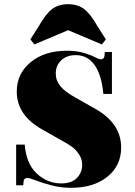

<svg xmlns="http://www.w3.org/2000/svg" viewBox="-20 -884 644 916"><path d="M144 -672 125 -696 165 -759Q199 -819 229.5 -841.5Q260 -864 305 -864Q350 -864 380.5 -841.5Q411 -819 445 -759L485 -696L466 -672L305 -740ZM319 12Q270 12 224.5 0Q179 -12 150 -23.5Q121 -35 111 -35Q93 -35 92 -14L91 0H57V-194H98Q105 -103 155.5 -56Q206 -9 272 -9Q322 -9 347 -35Q372 -61 372 -98Q372 -125 357 -147.5Q342 -170 325 -182.5Q308 -195 279 -211L182 -266Q60 -334 60 -447Q60 -533 126.5 -587.5Q193 -642 300 -642Q344 -642 378.5 -632Q413 -622 432.5 -611.5Q452 -601 461 -601Q478 -601 479 -622L480 -636H514V-436H473Q465 -526 431.5 -573.5Q398 -621 341 -621Q299 -621 272.5 -596.5Q246 -572 246 -533Q246 -500 268 -473Q290 -446 339 -419L436 -364Q558 -295 558 -180Q558 -94 492.5 -41Q427 12 319 12Z"/></svg>

Font: Arapey Black-Display
Style: Regular
Weight: 900
Designer: Eduardo Rodriguez Tunni
Foundry: Eduardo Rodriguez Tunni
Version: Version 4.000